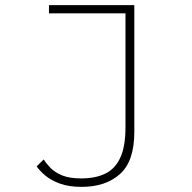

<svg xmlns="http://www.w3.org/2000/svg" viewBox="-20 -720 750 749"><path d="M504 -700V-205.5Q504 -91 448 -41Q392 9 298.5 9Q248.5 9 213.8 -3.8Q179 -16.5 157 -35Q135 -53.5 123 -71L150.5 -98Q160.5 -82 177.2 -64.8Q194 -47.5 222.5 -35.8Q251 -24 296.5 -24Q352 -24 390.5 -42.5Q429 -61 449.2 -104.8Q469.5 -148.5 469.5 -224V-668H171V-700Z"/></svg>

Font: League Mono Thin
Style: Regular
Weight: 100
Width: 6
Designer: Tyler Finck
Foundry: The League of Moveable Type / Tyler Finck
Version: Version 2.300;RELEASE